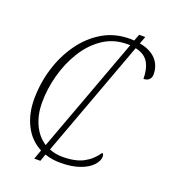

<svg xmlns="http://www.w3.org/2000/svg" viewBox="-144 -864 886 1004"><g transform="rotate(20 299.5 -362.0)"><path d="M163 36 182 -16Q120 -48 88 -112Q56 -176 56 -256Q56 -345 81.5 -428.5Q107 -512 155 -579Q203 -646 269.5 -685Q336 -724 419 -724Q431 -724 443 -723L457 -760H491L476 -719Q536 -708 567.5 -674.5Q599 -641 599 -591Q599 -573 588 -562Q577 -551 557 -551Q557 -607 536 -642Q515 -677 464 -688L224 -37Q258 -23 298 -23Q370 -23 414.5 -47Q459 -71 487 -114Q496 -110 496 -96Q496 -72 473 -47Q450 -22 405.5 -6Q361 10 297 10Q251 10 211 -4L197 36ZM101 -253Q101 -188 125 -134.5Q149 -81 195 -51L432 -693Q424 -693 416 -693Q341 -693 282.5 -654Q224 -615 183.5 -550Q143 -485 122 -407.5Q101 -330 101 -253Z"/></g></svg>

Font: Noto Serif ExtraLight
Style: Italic
Weight: 200
Italic angle: -12°
Designer: Monotype Design Team
Foundry: Monotype Imaging Inc.
Version: Version 2.014; ttfautohint (v1.8.4.7-5d5b)